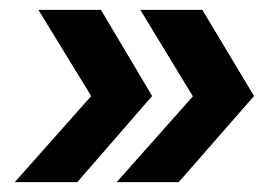

<svg xmlns="http://www.w3.org/2000/svg" viewBox="-20 -490 548 390"><path d="M343 -120H217L407 -334L392 -261L265 -470H391L496 -295ZM137 -120H10L200 -334L186 -261L58 -470H185L289 -295Z"/></svg>

Font: Host Grotesk Light SemiBold
Style: Italic
Weight: 600
Italic angle: -8°
Version: Version 1.003